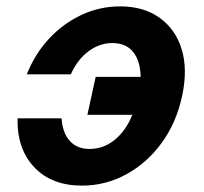

<svg xmlns="http://www.w3.org/2000/svg" viewBox="-20 -570 640 602"><path d="M237 12Q142 12 87.5 -45.5Q33 -103 35 -199H173Q176 -154 198.5 -128.5Q221 -103 261 -103Q304 -103 339 -131Q374 -159 395 -210H254L280 -329H421Q420 -379 397.5 -407Q375 -435 332 -435Q293 -435 258.5 -410Q224 -385 202 -337H64Q90 -402 134.5 -449.5Q179 -497 236 -523.5Q293 -550 357 -550Q430 -550 480 -514.5Q530 -479 549.5 -416Q569 -353 551 -269Q533 -185 487 -122Q441 -59 376 -23.5Q311 12 237 12Z"/></svg>

Font: Geist Mono ExtraBold
Style: Italic
Weight: 800
Italic angle: -12°
Monospace: yes
Designer: Basement.studio, Andrés Briganti, Mateo Zaragoza
Foundry: Basement.studio, Vercel, Andrés Briganti, Guido Ferreyra, Mateo Zaragoza
Version: Version 1.500; ttfautohint (v1.8.4.7-5d5b)